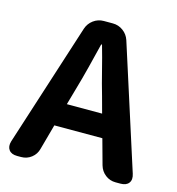

<svg xmlns="http://www.w3.org/2000/svg" viewBox="-109 -836 860 931"><g transform="rotate(15 320.5 -370.5)"><path d="M61 0Q32 0 19.5 -17Q7 -34 15 -61L214 -680Q223 -707 246 -724Q269 -741 298 -741H343Q372 -741 395 -724Q418 -707 427 -680L625 -62Q634 -34 621.5 -17Q609 0 580 0H555Q526 0 503.5 -17.5Q481 -35 473 -63L438 -190H197L162 -63Q155 -35 132.5 -17.5Q110 0 81 0ZM229 -305H406L384 -386Q367 -444 351.5 -506.5Q336 -569 319 -628H315Q300 -567 284.5 -505.5Q269 -444 252 -386Z"/></g></svg>

Font: Chiron GoRound TC
Style: Bold
Weight: 700
Designer: Ryoko NISHIZUKA 西塚涼子 (kana, bopomofo & ideographs); Paul D. Hunt (Latin, Greek & Cyrillic); Sandoll Communications 산돌커뮤니
Foundry: Adobe
Version: Version 1.000;hotconv 1.1.1;makeotfexe 2.6.0